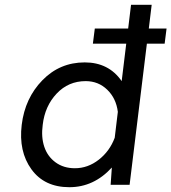

<svg xmlns="http://www.w3.org/2000/svg" viewBox="-20 -770 714 800"><path d="M674 -651 666 -588H592L520 0H441L446 -72Q371 10 269 10Q165 10 111 -64.5Q57 -139 70.5 -250Q84 -361 156.5 -435.5Q229 -510 333 -510Q433 -510 487 -432L506 -588H367L375 -651H514L526 -750H612L600 -651ZM292 -69Q346 -69 391.5 -104.5Q437 -140 458 -196L471 -304Q464 -360 427 -396Q390 -432 337 -432Q265 -432 216 -380Q167 -328 158 -250Q151 -199 164.5 -158.5Q178 -118 211.5 -93.5Q245 -69 292 -69Z"/></svg>

Font: Orkney
Style: Italic
Weight: 400
Italic angle: -7°
Designer: Samuel Oakes and Alfredo Marco Pradil
Foundry: Alfredo Marco Pradil
Version: 1.0; ttfautohint (v1.5)